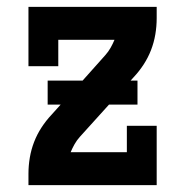

<svg xmlns="http://www.w3.org/2000/svg" viewBox="-20 -540 540 560"><path d="M63 0V-33Q63 -57 67 -80.5Q71 -104 79.5 -126Q88 -148 101 -168Q114 -188 130 -205L157 -235H119V-305H221L287 -379Q296 -389 302.5 -400.5Q309 -412 314 -424H150V-347H63V-520H437V-487Q437 -463 433 -439.5Q429 -416 420.5 -394Q412 -372 399 -352Q386 -332 370 -315L361 -305H381V-235H298L213 -141Q204 -131 197.5 -119.5Q191 -108 186 -96H350V-173H437V0Z"/></svg>

Font: Iosevka Curly Slab
Style: Bold
Weight: 700
Monospace: yes
Designer: Belleve Invis
Foundry: Belleve Invis
Version: Version 22.1.2; ttfautohint (v1.8.4)